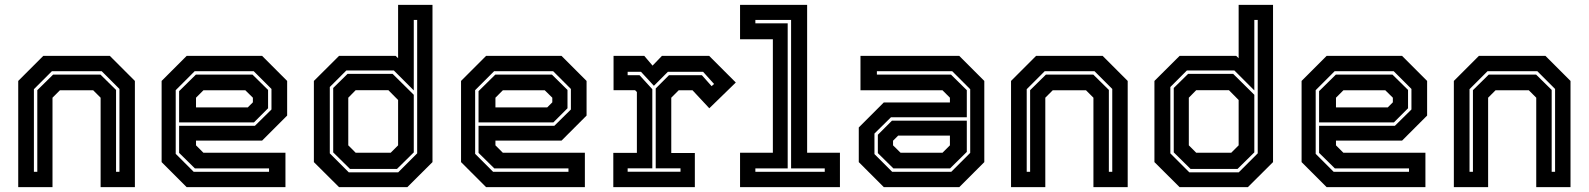

<svg xmlns="http://www.w3.org/2000/svg" viewBox="-20 -770 6537 790"><path d="M55 0V-437L158 -540H432L535 -437V0H394V-368L363.5 -398.5H226.5L196 -368V0ZM119.5 -63H133.5V-399L198.5 -463H393.5L457.5 -400V-63H471.5V-404L398.5 -477H193.5L119.5 -403Z M1058.5 -540 1161.5 -437V-294.5L1058.5 -191.5H786.5V-172L817 -141.5H1154.5V0H748L645 -103V-437L748 -540ZM1019 -463 1083 -400V-324.5L1025 -266.5H717V-395L786 -463ZM1024 -477H781L703 -399V-137L777 -63H1087V-77H782L717 -141V-252.5H1029L1097 -319.5V-404ZM989.5 -398.5H817L786.5 -368V-328H999.5L1020.5 -349V-368Z M1656 0H1375L1271.5 -103V-437L1375 -540H1608L1618 -530.5V-750H1759.5V-103ZM1613.5 -75H1420L1351 -143V-408L1410 -466H1595.5L1682.5 -380V-143ZM1587.5 -141.5 1618 -172V-358.5L1578 -399H1443.5L1413 -368V-172L1443.5 -141.5ZM1618.5 -61 1696.5 -139V-688H1682.5V-398L1600.5 -480H1405L1337 -412V-139L1415 -61Z M2290.5 -540 2393.5 -437V-294.5L2290.5 -191.5H2018.5V-172L2049 -141.5H2386.5V0H1980L1877 -103V-437L1980 -540ZM2251 -463 2315 -400V-324.5L2257 -266.5H1949V-395L2018 -463ZM2256 -477H2013L1935 -399V-137L2009 -63H2319V-77H2014L1949 -141V-252.5H2261L2329 -319.5V-404ZM2221.5 -398.5H2049L2018.5 -368V-328H2231.5L2252.5 -349V-368Z M2503.5 0V-141H2600.5V-391.5L2593 -399H2504.5V-540H2631L2665 -500L2703.5 -540H2898L3007.5 -430.5L2898.5 -324.5L2829.5 -398.5H2772.5L2742 -368V-140.5H2839V0ZM2562.5 -63.5H2780V-77.5H2678V-406L2732.5 -460.5H2868L2908 -415.5L2918 -424.5L2873 -474.5H2728L2670.5 -417L2617.5 -474.5H2562.5V-460.5H2611.5L2664 -403V-77.5H2562.5Z M3025 0V-141.5H3160V-608.5H3025V-750H3301V-141.5H3436V0ZM3088 -63H3373.5V-77H3235V-688H3088V-674H3221V-77H3088Z M3616.5 0 3513.5 -103V-245.5L3616.5 -348.5H3888.5V-368L3858 -398.5H3520.5V-540H3927L4030 -437V-103L3927 0ZM3656 -77 3592 -140V-215.5L3650 -273.5H3958V-145L3889 -77ZM3651 -63H3894L3972 -141V-403L3898 -477H3588V-463H3893L3958 -399V-287.5H3646L3578 -220.5V-136ZM3685.5 -141.5H3858L3888.5 -172V-212H3675.5L3654.5 -191V-172Z M4140 0V-437L4243 -540H4517L4620 -437V0H4479V-368L4448.5 -398.5H4311.5L4281 -368V0ZM4204.5 -63H4218.5V-399L4283.5 -463H4478.5L4542.5 -400V-63H4556.5V-404L4483.5 -477H4278.5L4204.5 -403Z M5114.5 0H4833.5L4730 -103V-437L4833.5 -540H5066.5L5076.5 -530.5V-750H5218V-103ZM5072 -75H4878.5L4809.5 -143V-408L4868.5 -466H5054L5141 -380V-143ZM5046 -141.5 5076.5 -172V-358.5L5036.5 -399H4902L4871.5 -368V-172L4902 -141.5ZM5077 -61 5155 -139V-688H5141V-398L5059 -480H4863.5L4795.5 -412V-139L4873.5 -61Z M5749 -540 5852 -437V-294.5L5749 -191.5H5477V-172L5507.5 -141.5H5845V0H5438.5L5335.5 -103V-437L5438.5 -540ZM5709.5 -463 5773.5 -400V-324.5L5715.5 -266.5H5407.5V-395L5476.5 -463ZM5714.5 -477H5471.5L5393.5 -399V-137L5467.5 -63H5777.5V-77H5472.5L5407.5 -141V-252.5H5719.5L5787.5 -319.5V-404ZM5680 -398.5H5507.5L5477 -368V-328H5690L5711 -349V-368Z M5962 0V-437L6065 -540H6339L6442 -437V0H6301V-368L6270.5 -398.5H6133.5L6103 -368V0ZM6026.5 -63H6040.5V-399L6105.5 -463H6300.5L6364.5 -400V-63H6378.5V-404L6305.5 -477H6100.5L6026.5 -403Z"/></svg>

Font: Tourney Thin
Style: Bold
Weight: 700
Version: Version 1.015